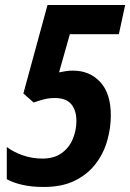

<svg xmlns="http://www.w3.org/2000/svg" viewBox="-20 -734 518 764"><path d="M154 10Q106 10 69 1.5Q32 -7 7 -21V-149Q35 -128 72 -115.5Q109 -103 149 -103Q195 -103 225 -124.5Q255 -146 269.5 -180.5Q284 -215 284 -253Q284 -295 263.5 -319.5Q243 -344 198 -344Q175 -344 154 -338.5Q133 -333 114 -326L73 -362L169 -714H478L453 -598H258L215 -446Q229 -449 242.5 -451Q256 -453 270 -453Q337 -453 379 -407.5Q421 -362 421 -275Q421 -223 406 -172Q391 -121 359 -80Q327 -39 276.5 -14.5Q226 10 154 10Z"/></svg>

Font: Noto Sans Condensed
Style: Bold Italic
Weight: 700
Width: 3
Italic angle: -12°
Designer: Monotype Design Team
Foundry: Monotype Imaging Inc.
Version: Version 2.013; ttfautohint (v1.8.4.7-5d5b)